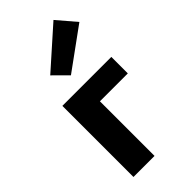

<svg xmlns="http://www.w3.org/2000/svg" viewBox="-257 -887 947 947"><g transform="rotate(-45 216.0 -413.5)"><path d="M64.6 0V-496H406.1V-381H211.5V0ZM201.1 -572.7 128.7 -644.7 333.3 -826.7 416.6 -729.3Z"/></g></svg>

Font: Source Sans 3 Variable
Style: Regular
Weight: 200
Designer: Paul D. Hunt
Foundry: Adobe Systems Incorporated
Version: Version 3.026